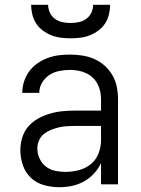

<svg xmlns="http://www.w3.org/2000/svg" viewBox="-20 -770 590 802"><path d="M228 12Q196 12 164.5 3.5Q133 -5 109.5 -27Q86 -49 75.5 -80Q65 -111 65 -143Q65 -169 73 -195.5Q81 -222 98.5 -242Q116 -262 139.5 -275Q163 -288 189 -295.5Q215 -303 241.5 -305.5Q268 -308 295 -308H402V-355Q402 -372 398.5 -388.5Q395 -405 387 -420Q379 -435 366.5 -446.5Q354 -458 338.5 -465Q323 -472 306 -475Q289 -478 272 -478Q250 -478 227.5 -473.5Q205 -469 186.5 -457Q168 -445 156 -425Q144 -405 144 -382H73Q73 -406 80.5 -429.5Q88 -453 102 -472Q116 -491 136 -505Q156 -519 178.5 -527.5Q201 -536 224.5 -539Q248 -542 272 -542Q298 -542 324 -538Q350 -534 374 -523.5Q398 -513 417.5 -495.5Q437 -478 450 -455Q463 -432 468 -406.5Q473 -381 473 -355V0H402V-89Q391 -65 372.5 -45Q354 -25 330.5 -12Q307 1 280.5 6.5Q254 12 228 12ZM254 -52Q282 -52 310 -59.5Q338 -67 359.5 -84.5Q381 -102 391.5 -129Q402 -156 402 -184V-244H295Q278 -244 260.5 -243Q243 -242 226 -238Q209 -234 193 -227.5Q177 -221 163.5 -210.5Q150 -200 143 -183.5Q136 -167 136 -150Q136 -128 145.5 -107.5Q155 -87 172 -74Q189 -61 210.5 -56.5Q232 -52 254 -52ZM275 -610Q255 -610 234.5 -612.5Q214 -615 195 -622.5Q176 -630 159 -642.5Q142 -655 131 -672Q120 -689 115 -709.5Q110 -730 110 -750H181Q181 -733 188.5 -717Q196 -701 210 -691Q224 -681 241 -677.5Q258 -674 275 -674Q292 -674 309 -677.5Q326 -681 340 -691Q354 -701 361.5 -717Q369 -733 369 -750H440Q440 -730 435 -709.5Q430 -689 419 -672Q408 -655 391 -642.5Q374 -630 355 -622.5Q336 -615 315.5 -612.5Q295 -610 275 -610Z"/></svg>

Font: Lode Term
Style: Regular
Weight: 400
Monospace: yes
Designer: Belleve Invis
Foundry: Belleve Invis
Version: Version 29.2.0